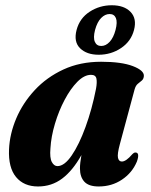

<svg xmlns="http://www.w3.org/2000/svg" viewBox="-20 -682 560 712"><path d="M424.5 -147.5Q414.5 -110.5 417.5 -96.8Q420.5 -83 432 -83Q447.5 -83 470.5 -110Q477.5 -117 482.5 -116.5Q499.5 -116 487.5 -82.5Q470 -41 432.2 -15.8Q394.5 9.5 346 9.5Q309 9.5 292.8 -8.2Q276.5 -26 276.5 -57.5Q276.5 -77 282 -107Q249.5 -49 210.5 -19.8Q171.5 9.5 121 9.5Q68.5 9.5 39.5 -25.5Q10.5 -60.5 13.5 -128.5Q16 -185.5 40.2 -242.8Q64.5 -300 108.8 -347.8Q153 -395.5 215 -424.2Q277 -453 355 -453Q430.5 -453 472.8 -436.8Q515 -420.5 513.5 -400Q512.5 -388.5 505.5 -383Q498.5 -377.5 490.8 -371Q483 -364.5 479 -350ZM167 -131.5Q164 -96.5 172.2 -81.2Q180.5 -66 193 -66Q219 -66 246.2 -106Q273.5 -146 297.2 -211.2Q321 -276.5 336 -352.5Q340.5 -377 337.5 -390.8Q334.5 -404.5 317.5 -404.5Q292.5 -404.5 267 -378.8Q241.5 -353 219.8 -312Q198 -271 183.8 -223.2Q169.5 -175.5 167 -131.5ZM346 -479Q301.5 -479 277 -503Q252.5 -527 264 -571Q275.5 -614.5 312.5 -638.5Q349.5 -662.5 394.5 -662.5Q440.5 -662.5 464.2 -637.8Q488 -613 477 -571Q466 -528.5 429 -503.8Q392 -479 346 -479ZM386.5 -630Q369.5 -630 355 -615.2Q340.5 -600.5 332.5 -571Q325 -542 331.8 -526.8Q338.5 -511.5 355.5 -511.5Q372.5 -511.5 386.8 -527Q401 -542.5 408.5 -571Q416 -600 409.8 -615Q403.5 -630 386.5 -630Z"/></svg>

Font: Fraunces 144pt Soft
Style: Bold Italic
Weight: 700
Italic angle: -16°
Version: Version 1.000;[b76b70a41]